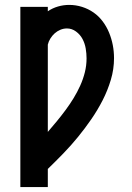

<svg xmlns="http://www.w3.org/2000/svg" viewBox="-20 -558 540 783"><path d="M63 205V-530H175V-512Q194 -525 216.5 -531.5Q239 -538 262 -538Q289 -538 314.5 -530Q340 -522 361.5 -507Q383 -492 399 -470.5Q415 -449 425 -424.5Q435 -400 440 -374Q445 -348 445 -321Q445 -276 432 -232.5Q419 -189 398.5 -149Q378 -109 352.5 -72Q327 -35 298.5 0Q270 35 238.5 67.5Q207 100 175 131V205ZM175 -20Q194 -42 212.5 -64.5Q231 -87 248 -110Q265 -133 280 -157.5Q295 -182 307 -208.5Q319 -235 326 -263Q333 -291 333 -320Q333 -340 329.5 -360.5Q326 -381 316.5 -399Q307 -417 290 -429.5Q273 -442 253 -442Q239 -442 226 -436.5Q213 -431 203 -422Q193 -413 185.5 -401Q178 -389 175 -376Z"/></svg>

Font: Iosevka Slab
Style: Bold
Weight: 700
Monospace: yes
Designer: Belleve Invis
Foundry: Belleve Invis
Version: Version 11.1.1; ttfautohint (v1.8.3)